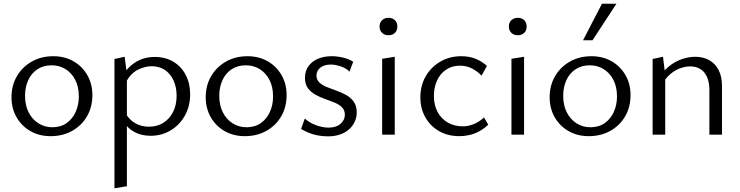

<svg xmlns="http://www.w3.org/2000/svg" viewBox="-20 -726 3990 1035"><path d="M253 8Q192 8 144.5 -19Q97 -46 69.5 -93.5Q42 -141 42 -202Q42 -266 71.5 -316Q101 -366 152 -394.5Q203 -423 267 -423Q328 -423 375.5 -396Q423 -369 450.5 -321.5Q478 -274 478 -213Q478 -149 449 -99Q420 -49 369 -20.5Q318 8 253 8ZM262 -40Q307 -40 339 -62.5Q371 -85 388 -123Q405 -161 405 -206Q405 -258 385.5 -295.5Q366 -333 333 -353.5Q300 -374 258 -374Q214 -374 181.5 -352.5Q149 -331 132 -293.5Q115 -256 115 -210Q115 -158 134.5 -120Q154 -82 187.5 -61Q221 -40 262 -40Z M791 6Q740 6 699.5 -17.5Q659 -41 638 -88L656 -116Q677 -80 709.5 -61.5Q742 -43 783 -43Q827 -43 860.5 -64Q894 -85 913 -122.5Q932 -160 932 -210Q932 -255 916 -291Q900 -327 870 -348Q840 -369 797 -369Q761 -369 723 -350Q685 -331 658 -282L630 -302Q664 -361 709.5 -390Q755 -419 814 -419Q872 -419 915 -393Q958 -367 981.5 -321.5Q1005 -276 1005 -217Q1005 -154 977 -103.5Q949 -53 900.5 -23.5Q852 6 791 6ZM597 289V-408L652 -420L664 -328V278Z M1300 8Q1239 8 1191.5 -19Q1144 -46 1116.5 -93.5Q1089 -141 1089 -202Q1089 -266 1118.5 -316Q1148 -366 1199 -394.5Q1250 -423 1314 -423Q1375 -423 1422.5 -396Q1470 -369 1497.5 -321.5Q1525 -274 1525 -213Q1525 -149 1496 -99Q1467 -49 1416 -20.5Q1365 8 1300 8ZM1309 -40Q1354 -40 1386 -62.5Q1418 -85 1435 -123Q1452 -161 1452 -206Q1452 -258 1432.5 -295.5Q1413 -333 1380 -353.5Q1347 -374 1305 -374Q1261 -374 1228.5 -352.5Q1196 -331 1179 -293.5Q1162 -256 1162 -210Q1162 -158 1181.5 -120Q1201 -82 1234.5 -61Q1268 -40 1309 -40Z M1748 9Q1718 9 1690.5 3.5Q1663 -2 1641 -11.5Q1619 -21 1603 -31L1623 -87Q1647 -65 1682.5 -51.5Q1718 -38 1751 -38Q1792 -38 1815.5 -58.5Q1839 -79 1839 -107Q1839 -132 1823.5 -147.5Q1808 -163 1783.5 -173Q1759 -183 1732 -192.5Q1705 -202 1680.5 -215.5Q1656 -229 1640 -250.5Q1624 -272 1624 -306Q1624 -345 1644 -371Q1664 -397 1696 -410Q1728 -423 1768 -423Q1798 -423 1829.5 -415.5Q1861 -408 1884 -393L1864 -340Q1845 -359 1816 -368.5Q1787 -378 1764 -378Q1727 -378 1706.5 -361Q1686 -344 1686 -319Q1686 -296 1702 -281Q1718 -266 1742.5 -256.5Q1767 -247 1794.5 -237Q1822 -227 1846.5 -213.5Q1871 -200 1887 -177.5Q1903 -155 1903 -120Q1903 -94 1892.5 -70.5Q1882 -47 1862 -29Q1842 -11 1813 -1Q1784 9 1748 9Z M2040 0V-409L2108 -420V0ZM2074 -536Q2053 -536 2039.5 -549Q2026 -562 2026 -583Q2026 -604 2039.5 -617Q2053 -630 2074 -630Q2096 -630 2109 -617Q2122 -604 2122 -583Q2122 -562 2109 -549Q2096 -536 2074 -536Z M2456 8Q2395 8 2348 -18.5Q2301 -45 2273.5 -92.5Q2246 -140 2246 -201Q2246 -265 2275 -315Q2304 -365 2354 -394Q2404 -423 2467 -423Q2510 -423 2544 -409Q2578 -395 2605 -371L2576 -318Q2551 -344 2522 -358Q2493 -372 2459 -372Q2416 -372 2384 -350Q2352 -328 2335.5 -291Q2319 -254 2319 -208Q2319 -159 2339 -122Q2359 -85 2394.5 -65Q2430 -45 2474 -45Q2505 -45 2535 -57.5Q2565 -70 2589 -93L2612 -54Q2589 -32 2563 -18Q2537 -4 2510 2Q2483 8 2456 8Z M2737 0V-409L2805 -420V0ZM2771 -536Q2750 -536 2736.5 -549Q2723 -562 2723 -583Q2723 -604 2736.5 -617Q2750 -630 2771 -630Q2793 -630 2806 -617Q2819 -604 2819 -583Q2819 -562 2806 -549Q2793 -536 2771 -536Z M3154 8Q3093 8 3045.5 -19Q2998 -46 2970.5 -93.5Q2943 -141 2943 -202Q2943 -266 2972.5 -316Q3002 -366 3053 -394.5Q3104 -423 3168 -423Q3229 -423 3276.5 -396Q3324 -369 3351.5 -321.5Q3379 -274 3379 -213Q3379 -149 3350 -99Q3321 -49 3270 -20.5Q3219 8 3154 8ZM3163 -40Q3208 -40 3240 -62.5Q3272 -85 3289 -123Q3306 -161 3306 -206Q3306 -258 3286.5 -295.5Q3267 -333 3234 -353.5Q3201 -374 3159 -374Q3115 -374 3082.5 -352.5Q3050 -331 3033 -293.5Q3016 -256 3016 -210Q3016 -158 3035.5 -120Q3055 -82 3088.5 -61Q3122 -40 3163 -40ZM3123 -509 3225 -706H3303L3174 -509Z M3804 0V-240Q3804 -301 3777 -334.5Q3750 -368 3700 -368Q3674 -368 3645.5 -357.5Q3617 -347 3591.5 -325Q3566 -303 3548 -268L3525 -291Q3548 -336 3581.5 -364.5Q3615 -393 3653.5 -406.5Q3692 -420 3727 -420Q3771 -420 3803.5 -401.5Q3836 -383 3854 -348Q3872 -313 3872 -263V0ZM3498 0V-408L3554 -420L3566 -321V0Z"/></svg>

Font: Ysabeau Office
Style: Regular
Weight: 400
Designer: Christian Thalmann (Catharsis Fonts)
Version: Version 2.001;gftools[0.9.30]; featfreeze: tnum,lnum,ss02